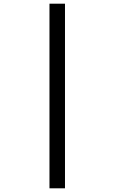

<svg xmlns="http://www.w3.org/2000/svg" viewBox="-20 -770 620 1040"><path d="M248 250V-750H332V250Z"/></svg>

Font: Sometype Mono Medium
Style: Regular
Weight: 500
Monospace: yes
Designer: Ryoichi Tsunekawa
Foundry: Dharma Type
Version: Version 1.000; ttfautohint (v1.8.3)